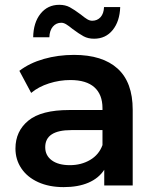

<svg xmlns="http://www.w3.org/2000/svg" viewBox="-20 -767 647 794"><path d="M43.9 -152.8Q43.9 -224.6 97.4 -268.3Q150.9 -312 266.1 -312H403.8V-319.8Q403.8 -376 370.4 -406Q336.9 -436 271 -436Q226.1 -436 182.6 -422.1Q139.2 -408.2 108.9 -382.8L60.1 -474.1Q102.1 -506.3 161.1 -523.2Q220.2 -540 286.1 -540Q403.8 -540 466.3 -483.4Q528.8 -426.8 528.8 -313V0H411.1V-64.9Q388.2 -29.8 345.7 -11.5Q303.2 6.8 243.2 6.8Q183.1 6.8 137.9 -13.7Q92.8 -34.2 68.4 -70.6Q43.9 -106.9 43.9 -152.8ZM117.2 -612.8Q118.2 -673.8 147.7 -710.4Q177.2 -747.1 225.1 -747.1Q250 -747.1 268.6 -737.1Q287.1 -727.1 314 -707Q330.1 -693.8 340.6 -687.5Q351.1 -681.2 361.3 -681.2Q382.3 -681.2 395.8 -696Q409.2 -710.9 410.2 -737.8H477.1Q475.1 -678.7 446 -642.8Q417 -606.9 369.1 -606.9Q344.2 -606.9 325.7 -616.9Q307.1 -627 280.3 -647Q264.2 -660.2 253.7 -666.5Q243.2 -672.9 233.4 -672.9Q212.4 -672.9 198.7 -657Q185.1 -641.1 184.1 -612.8ZM167 -158.2Q167 -124 194.1 -104Q221.2 -84 269 -84Q315.9 -84 352.5 -105.5Q389.2 -127 403.8 -167V-229H274.9Q167 -229 167 -158.2Z"/></svg>

Font: Montserrat SemiBold
Style: Regular
Weight: 600
Designer: Julieta Ulanovsky
Foundry: Julieta Ulanovsky
Version: Version 7.200